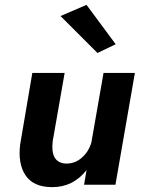

<svg xmlns="http://www.w3.org/2000/svg" viewBox="-20 -760 582 790"><path d="M229 -694 336 -740 456 -578 381 -542ZM197 -180Q186 -91 250 -87Q288 -86 316.5 -111Q345 -136 356 -174L406 -460H535L455 0H326L336 -60Q281 10 195 10Q118 10 85.5 -38Q53 -86 63 -166L113 -460H246Z"/></svg>

Font: Jost* 600 Semi
Style: Italic
Weight: 600
Italic angle: -10°
Version: Version 3.500